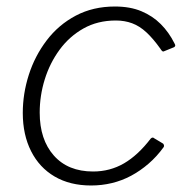

<svg xmlns="http://www.w3.org/2000/svg" viewBox="-20 -560 578 590"><path d="M333 -540Q380 -540 414.5 -525.5Q449 -511 474 -486Q499 -461 516 -427Q519 -422 518.5 -419.5Q518 -417 515 -415L483 -402Q481 -401 478.5 -403Q476 -405 473 -410Q451 -441 430 -460.5Q409 -480 386 -488.5Q363 -497 336 -497Q280 -497 236.5 -472.5Q193 -448 163 -407Q133 -366 117.5 -316Q102 -266 102 -214Q102 -131 145.5 -82Q189 -33 266 -33Q318 -33 361 -58Q404 -83 443 -134Q449 -140 454 -135L479 -120Q482 -119 483.5 -115Q485 -111 483 -108Q462 -79 436.5 -57Q411 -35 383 -20Q355 -5 324 2.5Q293 10 260 10Q195 10 148 -17.5Q101 -45 75.5 -95.5Q50 -146 50 -213Q50 -272 68.5 -330Q87 -388 123.5 -436Q160 -484 213 -512Q266 -540 333 -540Z"/></svg>

Font: Libre Franklin Thin ExtraLight
Style: Italic
Weight: 250
Italic angle: -8°
Version: Version 3.000